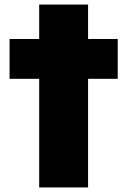

<svg xmlns="http://www.w3.org/2000/svg" viewBox="-20 -820 557 840"><path d="M151.5 0H365.3V-475.2H495V-649.5H365.3V-800H151.5V-649.5H21.8V-475.2H151.5Z"/></svg>

Font: Calandify
Style: Semi Bold
Weight: 700
Designer: Brittany Allen
Foundry: Brittany Allen
Version: Version 1.0; ttfautohint (v1.8.4.7-5d5b)